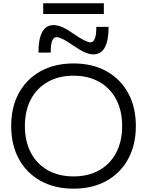

<svg xmlns="http://www.w3.org/2000/svg" viewBox="-20 -1120 881 1150"><path d="M420.3 10Q307.7 10 223.5 -36.5Q139.3 -83 93.2 -167.5Q47 -252 47 -365Q47 -479 93.2 -563Q139.3 -647 223.5 -693.5Q307.7 -740 420.3 -740Q533.7 -740 617.5 -693.5Q701.3 -647 747.5 -563Q793.7 -479 793.7 -365Q793.7 -252 747.5 -167.5Q701.3 -83 617.5 -36.5Q533.7 10 420.3 10ZM420.3 -63.4Q509.3 -63.4 574.8 -100.6Q640.3 -137.7 675.9 -205.4Q711.6 -273 711.6 -365Q711.6 -457 675.9 -524.6Q640.3 -592.3 574.8 -629.4Q509.3 -666.6 420.3 -666.6Q331.7 -666.6 266 -629.4Q200.4 -592.3 164.7 -524.6Q129.1 -457 129.1 -365Q129.1 -273 164.7 -205.4Q200.4 -137.7 266 -100.6Q331.7 -63.4 420.3 -63.4ZM539.3 -794.3Q515 -794.3 485.7 -807.8Q456.3 -821.3 414.3 -850Q382.3 -873 357.2 -885.3Q332 -897.6 318.7 -897.6Q301 -897.6 292.4 -875.3Q283.7 -853 283.7 -805H210.3Q210.3 -969.7 301.3 -969.7Q325.7 -969.7 355.5 -956.4Q385.3 -943 426.3 -914Q459.3 -891 484 -878.7Q508.6 -866.4 522 -866.4Q539.6 -866.4 548.3 -889.2Q557 -912 557 -959H630.4Q630.4 -794.3 539.3 -794.3ZM238.6 -1036.3V-1100.4H602V-1036.3Z"/></svg>

Font: M PLUS 1 Thin
Style: Regular
Weight: 100
Designer: Coji Morishita
Foundry: UNDERFOREST DESIGN
Version: Version 1.001